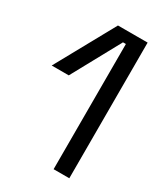

<svg xmlns="http://www.w3.org/2000/svg" viewBox="-176 -779 746 858"><g transform="rotate(30 197.0 -350.0)"><path d="M245 0V-646H230L94 -397H6L173 -700H326V0Z"/></g></svg>

Font: Space Grotesk Frontify
Style: Regular
Weight: 400
Designer: Florian Karsten
Version: Version 2.000